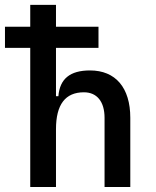

<svg xmlns="http://www.w3.org/2000/svg" viewBox="-20 -752 626 772"><path d="M400.4 0H503.9V-278.3C503.9 -399.4 444.8 -468.8 341.8 -468.8C261.2 -468.8 220.2 -434.6 214.8 -365.2H205.1V-559.6H376V-644.5H205.1V-732.4H101.6V-644.5H0V-559.6H101.6V0H205.1V-232.4C205.1 -332 242.7 -380.9 317.4 -380.9C369.6 -380.9 400.4 -343.8 400.4 -278.3Z"/></svg>

Font: Cascadia Mono NF
Style: Regular
Weight: 400
Monospace: yes
Designer: Aaron Bell
Foundry: Saja Typeworks
Version: Version 2404.023